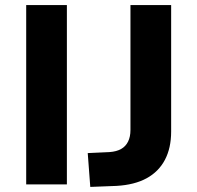

<svg xmlns="http://www.w3.org/2000/svg" viewBox="-20 -725 776 755"><path d="M83 0V-705H243V0ZM335 10 325 -123 411 -127Q438 -129 456 -139Q474 -149 483.5 -168Q493 -187 493 -214V-705H653V-208Q653 -143 628.5 -96.5Q604 -50 556.5 -24Q509 2 438 6Z"/></svg>

Font: Nunito Sans 9pt ExtraBold
Style: Regular
Weight: 800
Version: Version 3.101;gftools[0.9.27]